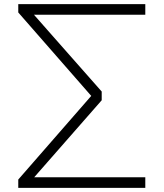

<svg xmlns="http://www.w3.org/2000/svg" viewBox="-20 -725 788 925"><path d="M68 180V140L430 -275V-251L68 -665V-705H680V-654H123L125 -675L470 -284V-242L122 155L120 129H680V180Z"/></svg>

Font: Nunito Sans 7pt Expanded ExtraLight
Style: Regular
Weight: 250
Width: 7
Designer: Vernon Adams
Foundry: Vernon Adams
Version: Version 3.101;gftools[0.9.27]